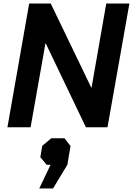

<svg xmlns="http://www.w3.org/2000/svg" viewBox="-20 -720 752 1086"><path d="M145 -700H267L496 -225H498L581 -700H712L588 0H466L239 -474H237L153 0H22ZM266 212H244L208 169L219 105L270 62H345L379 106L361 212L280 346H202Z"/></svg>

Font: Chakra Petch
Style: Bold Italic
Weight: 700
Italic angle: -10°
Designer: Katatrad Aksorn Co.,Ltd.
Foundry: Cadson Demak Co.,Ltd.
Version: Version 1.000; ttfautohint (v1.6)